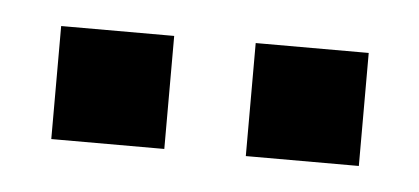

<svg xmlns="http://www.w3.org/2000/svg" viewBox="-26 -752 384 176"><g transform="rotate(5 166.5 -664.0)"><path d="M308 -716V-612H204V-716ZM129 -716V-612H25V-716Z"/></g></svg>

Font: Autonym
Style: Regular
Weight: 500
Version: Version 1.0.20131126